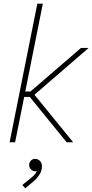

<svg xmlns="http://www.w3.org/2000/svg" viewBox="-20 -772 501 1042"><path d="M32.2 0 182.6 -752H212.4L117.2 -275.4H154.3L131.8 -263.7L419.4 -511.7H460.9L159.2 -251L158.2 -268.6L377 0H341.8L131.8 -257.8L149.4 -246.1H111.3L62 0ZM117.2 250 101.1 231.9 149.9 192.4Q161.6 183.1 168.7 174.6Q175.8 166 179.2 157.5Q182.6 148.9 182.6 139.6H194.8Q189.9 148.9 184.8 153.3Q179.7 157.7 170.9 157.7Q159.2 157.7 148.7 147.9Q138.2 138.2 138.2 123.5Q138.2 111.3 146.7 100.8Q155.3 90.3 170.9 90.3Q185.5 90.3 196.5 101.1Q207.5 111.8 207.5 131.8Q207.5 155.8 193.6 176.5Q179.7 197.3 167 208Z"/></svg>

Font: Reddit Sans ExtraLight
Style: Italic
Weight: 250
Italic angle: -11.25°
Designer: Stephen Hutchings
Version: Version 1.013